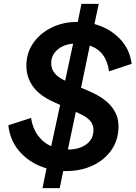

<svg xmlns="http://www.w3.org/2000/svg" viewBox="-20 -870 699 990"><path d="M199 100 220 -2Q140 -25 86 -83Q32 -141 23 -224L140 -262Q148 -209 175.5 -171.5Q203 -134 244 -116L290 -329L257 -344Q185 -376 150.5 -423.5Q116 -471 116 -531Q116 -597 151.5 -648Q187 -699 246.5 -728Q306 -757 378 -757Q380 -757 381 -757L400 -850H489L467 -746Q544 -725 596.5 -671.5Q649 -618 659 -541L542 -502Q529 -605 443 -635L398 -418L446 -397Q591 -333 591 -219Q591 -149 555 -97Q519 -45 458 -16.5Q397 12 322 12Q314 12 306 12L288 100ZM316 -454 357 -645Q308 -641 276 -613.5Q244 -586 244 -543Q244 -486 316 -454ZM392 -283 371 -293 330 -99Q389 -99 425.5 -126Q462 -153 462 -200Q462 -228 444 -248Q426 -268 392 -283Z"/></svg>

Font: Plus Jakarta Display Medium
Style: Italic
Weight: 500
Italic angle: -12°
Designer: Gumpita Rahayu
Foundry: Tokotype Studio
Version: Version 1.000